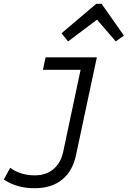

<svg xmlns="http://www.w3.org/2000/svg" viewBox="-57 -773 675 1015"><path d="M126 222Q31 222 -37 176L-3 114Q51 154 127 154Q186 154 225 121.5Q264 89 277 30L369 -404H170L184 -470H455L345 46Q327 132 271 177Q215 222 126 222ZM303 -554 268 -597 452 -753H480L598 -585L555 -554L456 -669Z"/></svg>

Font: Sometype Mono
Style: Italic
Weight: 400
Italic angle: -12°
Monospace: yes
Designer: Ryoichi Tsunekawa
Foundry: Dharma Type
Version: Version 1.000; ttfautohint (v1.8.3)